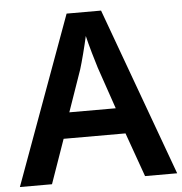

<svg xmlns="http://www.w3.org/2000/svg" viewBox="-52 -767 775 816"><g transform="rotate(-5 336.0 -358.5)"><path d="M534 0H671L409 -717H262L0 0H137L203 -188H467ZM374 -476 435 -298H237L299 -476C309 -508 325 -570 335 -615C343 -580 366 -500 374 -476Z"/></g></svg>

Font: Noto Sans Khmer UI SemiBold
Style: Regular
Weight: 600
Designer: Danh Hong and the Monotype Design Team
Foundry: Monotype Imaging Inc.
Version: Version 2.002